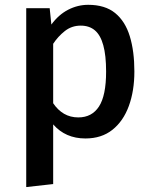

<svg xmlns="http://www.w3.org/2000/svg" viewBox="-20 -562 640 798"><path d="M346.5 -542Q416.5 -542 458.5 -507.8Q500.5 -473.5 519.5 -411.2Q538.5 -349 538.5 -265Q538.5 -184.5 515.5 -121.5Q492.5 -58.5 447.2 -22.5Q402 13.5 335 13.5Q252 13.5 201 -45V203L89 215.5V-528H186.5L193.5 -460Q223.5 -501 263.2 -521.5Q303 -542 346.5 -542ZM315.5 -455.5Q278 -455.5 249.5 -433Q221 -410.5 201 -380V-133Q220 -104.5 246.2 -89.2Q272.5 -74 305.5 -74Q362 -74 391.5 -119.5Q421 -165 421 -264.5Q421 -332 409.2 -374.2Q397.5 -416.5 374.2 -436Q351 -455.5 315.5 -455.5Z"/></svg>

Font: Fira Code Light Medium
Style: Regular
Weight: 500
Monospace: yes
Version: Version 5.002